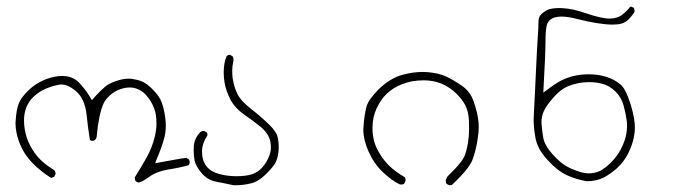

<svg xmlns="http://www.w3.org/2000/svg" viewBox="-20 -446 2040 562"><path d="M535.2 28.8Q535.2 23.4 532.7 20.5L525.4 16.1Q510.7 17.6 494.9 20.8Q479 23.9 434.1 31.7L442.9 9.8Q460.9 -34.7 463.9 -57.1Q465.3 -67.4 465.3 -78.9Q465.3 -90.3 463.4 -103.5Q460 -128.4 453.4 -146Q446.8 -163.6 431.6 -179.2Q411.6 -201.2 394.5 -208Q384.3 -212.4 370.1 -214.4Q363.8 -215.8 358.9 -215.8Q342.8 -215.8 328.1 -211.4Q302.2 -204.1 289.1 -193.4Q274.9 -181.6 260.7 -166L249 -152.8L239.7 -168Q229.5 -184.6 211.9 -203.6Q193.4 -223.6 161.6 -223.6Q141.1 -223.6 117.7 -215.3Q85.4 -203.6 61 -179.2Q41 -159.2 34.7 -142.6Q27.8 -124 25.9 -93.8Q25.4 -89.8 25.4 -85.9Q25.4 -60.1 35.6 -31.7Q49.3 5.9 77.6 33.7Q97.7 54.2 129.4 74.7Q134.3 73.7 138.7 71.3L142.6 63.5Q142.6 63 142.6 62.5Q142.6 56.6 138.7 52.2Q105 31.2 88.9 11.2Q72.8 -8.8 63.2 -30.5Q53.7 -52.2 50.8 -80.1Q50.3 -87.4 50.3 -93.8Q50.3 -130.4 71.8 -156.2Q76.2 -161.1 80.6 -165Q95.2 -178.2 114 -186.3Q132.8 -194.3 151.4 -197.8Q155.3 -198.7 159.7 -198.7Q179.2 -198.7 201.7 -179.7Q228.5 -157.2 233.4 -110.4Q237.3 -72.8 243.2 -36.1L248.5 -33.7Q254.4 -33.7 258.3 -36.1L262.7 -43.9Q269 -111.8 282.7 -142.1Q287.6 -153.3 297.9 -163.1Q317.9 -183.6 347.7 -189Q354 -189.9 361.8 -189.9Q369.6 -189.9 378.4 -187Q395.5 -181.6 408.2 -167Q430.2 -141.6 436 -111.3Q438 -99.1 438 -83.5Q438 -67.9 433.6 -48.3Q426.3 -15.6 409.2 14.9Q392.1 45.4 374.5 73.2Q374.5 80.6 377.4 84.5Q381.3 87.4 386.2 88.4Q398.4 85 415 72.8Q438 55.7 474.6 49.8Q503.9 45.4 532.2 37.6L535.2 31.7Q535.2 30.3 535.2 28.8Z M620.6 63Q571.3 49.3 571.3 -2.9Q571.3 -25.4 587.4 -50.3Q587.4 -55.2 585 -58.6L577.6 -62.5Q576.7 -62.5 574.7 -62.5Q569.8 -62.5 564.9 -58.1Q548.8 -40 547.4 -18.6Q546.9 -11.7 546.9 -4.9Q546.9 11.2 549.8 24.9Q554.2 42.5 571.3 62Q587.9 80.6 610.4 85.4Q636.7 90.3 663.6 96.2Q666.5 96.2 669.4 96.2Q692.9 96.2 715.1 90.6Q737.3 85 759.3 63Q781.2 41 787.6 27.8Q795.9 9.3 795.9 -16.1Q795.9 -28.3 793.5 -41.5Q790.5 -59.1 768.6 -80.6Q744.1 -104.5 715.8 -126.5Q684.6 -150.9 674.8 -171.4Q665 -191.4 661.1 -216.3Q659.7 -226.6 659.7 -239.3Q659.7 -252 663.1 -267.1Q663.6 -270 663.6 -272Q663.6 -273.9 663.1 -275.4Q662.6 -278.3 660.6 -281.2L653.3 -285.6Q647.9 -285.6 643.6 -282.2Q634.8 -262.7 634.8 -233.9Q634.8 -204.1 644.5 -177.2Q648.9 -165 655.8 -151.9Q668.5 -129.4 693.8 -111.3Q722.7 -91.3 743.7 -74.2Q767.1 -53.7 771.5 -30.8Q772.9 -22.5 772.9 -15.1Q772.9 -2 768.1 10.3Q761.7 27.3 749.5 42Q736.3 58.1 716.3 64.5Q698.2 69.8 671.4 69.8Q644.5 69.8 620.6 63Z M1377.9 -38.1Q1381.3 -58.6 1381.3 -72.3Q1381.3 -85.9 1379.9 -94.7Q1377 -119.1 1366.2 -149.4Q1356.9 -177.2 1333 -194.3Q1306.2 -212.9 1285.2 -222.4Q1264.2 -231.9 1231.4 -234.9Q1224.1 -235.4 1217.3 -235.4Q1189.9 -235.4 1159.7 -227.5Q1121.6 -217.3 1088.4 -184.6Q1058.6 -154.8 1052.7 -133.8Q1046.4 -109.9 1043.9 -74.7Q1043.5 -70.8 1043.5 -66.9Q1043.5 -37.1 1058.6 -2.9Q1074.7 33.2 1100.3 57.6Q1126 82 1150.4 93.8Q1152.8 94.2 1154.5 94.2Q1156.2 94.2 1157.7 93.8Q1160.6 93.3 1163.1 91.8L1167 83.5Q1167 82 1167 81.1Q1167 80.1 1167 78.6Q1166.5 75.2 1165 72.8Q1136.7 56.6 1117.7 37.6Q1098.6 18.6 1085 -7.8Q1070.3 -35.6 1070.3 -71.3Q1070.3 -103.5 1082.5 -128.9Q1094.7 -155.3 1112.5 -172.1Q1130.4 -189 1155.8 -199.2Q1185.1 -210.9 1220.2 -210.9Q1247.1 -210.9 1271 -201.7Q1296.4 -191.4 1316.4 -171.4Q1333.5 -154.3 1341.8 -138.2Q1351.1 -120.6 1352.5 -94.2Q1353 -84.5 1353 -71.8Q1353 -59.1 1352.1 -47.6Q1351.1 -36.1 1350.1 -29.8Q1349.1 -23.4 1347.7 -17.1Q1345.2 -4.9 1341.8 5.4Q1338.4 15.6 1328.1 29.3Q1315.4 45.9 1289.1 71.3Q1284.7 81.5 1284.7 81.5Q1284.7 87.9 1287.1 92.3L1294.9 96.2L1302.2 95.7Q1332 67.9 1347.7 47.4Q1358.4 33.2 1362.3 23.4Q1373 -4.4 1377.9 -38.1Z M1703.1 61.5Q1691.4 61.5 1680.2 58.1Q1655.8 50.3 1640.6 42Q1621.6 32.2 1598.1 6.3Q1574.7 -19.5 1570.3 -42Q1566.9 -61.5 1565.4 -80.6Q1564.9 -84.5 1564.9 -88.4Q1564.9 -105 1571.8 -120.6Q1578.6 -136.2 1599.6 -160.2Q1621.1 -185.1 1644.5 -194.3Q1672.9 -205.6 1704.6 -205.6Q1723.1 -205.6 1739.3 -201.7Q1763.2 -196.3 1781.2 -178.5Q1799.3 -160.6 1805.7 -135.7Q1812 -112.8 1814.9 -89.8Q1815.4 -83.5 1815.4 -76.7Q1815.4 -56.6 1808.1 -34.2Q1789.1 19.5 1744.6 49.3Q1738.8 53.2 1736.8 54.2Q1719.7 61.5 1703.1 61.5ZM1693.4 -407.7Q1656.7 -420.4 1628.9 -421.9Q1622.1 -422.4 1618.4 -422.4Q1614.7 -422.4 1612.5 -422.4Q1610.4 -422.4 1607.2 -422.1Q1604 -421.9 1601.3 -421.6Q1598.6 -421.4 1596.7 -420.9Q1591.8 -420.4 1588.9 -419.4Q1577.1 -416 1565.4 -405.3Q1556.2 -396.5 1556.2 -384.3Q1556.2 -365.7 1554.2 -338.9Q1551.3 -293.9 1549.1 -244.6Q1546.9 -195.3 1545.9 -175.3Q1543.9 -134.8 1543 -119.9Q1542 -105 1542 -96.7Q1542 -72.3 1546.9 -44.9Q1552.2 -10.7 1582 21.5Q1612.3 54.7 1639.6 66.9Q1667.5 79.6 1698.2 84.5Q1727.5 84.5 1751.5 71.3Q1767.1 62.5 1784.7 47.4Q1814.5 21 1829.1 -21.5Q1835.9 -41 1837.9 -61.5Q1838.4 -66.4 1838.4 -72.3Q1838.4 -99.6 1825.7 -141.1Q1811 -188.5 1793.9 -200.7Q1775.4 -214.8 1754.4 -221.2Q1731.4 -228.5 1703.6 -228.5Q1663.1 -228.5 1630.4 -213.9Q1611.8 -205.6 1592.8 -191.4L1570.3 -174.8Q1576.7 -290.5 1576.7 -322.8Q1576.7 -355 1580.1 -370.6Q1582 -379.9 1588.4 -386.2Q1599.6 -397.5 1623.5 -397.5Q1642.6 -397.5 1670.9 -390.1Q1699.2 -382.8 1726.6 -378.4Q1753.9 -374 1772.9 -374Q1779.8 -374 1788.3 -374.8Q1796.9 -375.5 1804.7 -378.9Q1812.5 -382.3 1818.8 -388.2Q1831.5 -400.9 1837.4 -411.6Q1837.4 -411.6 1837.4 -413.6Q1837.4 -418.5 1835.4 -422.9L1828.6 -426.3Q1824.7 -426.3 1823.7 -425.3Q1817.4 -415.5 1802.2 -403.6Q1787.1 -391.6 1763.9 -391.6Q1740.7 -391.6 1693.4 -407.7Z"/></svg>

Font: NaikaiFont
Style: ExtraLight
Weight: 200
Version: Version 1.89